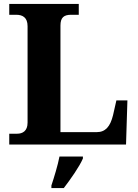

<svg xmlns="http://www.w3.org/2000/svg" viewBox="-20 -734 699 975"><path d="M27 0H620L627 -224H571L554 -149C540 -92 516 -63 471 -63H287V-604C287 -646 305 -659 342 -659H380V-714H27V-659H62C94 -659 120 -646 120 -601V-111C120 -68 94 -55 67 -55H27ZM241 208V221H304C337 178 383 113 401 71V61H282C274 104 254 169 241 208Z"/></svg>

Font: Noto Serif Hentaigana Bold
Style: Regular
Weight: 700
Designer: Kazuhiro Yamada
Foundry: nipponia
Version: Version 1.000